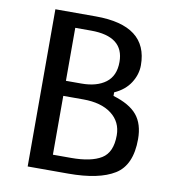

<svg xmlns="http://www.w3.org/2000/svg" viewBox="-79 -771 770 842"><g transform="rotate(10 305.5 -350.0)"><path d="M281 0H100V-700H280Q512 -700 512 -523Q512 -482 488 -444.5Q464 -407 417 -386V-370Q491 -348 523.5 -308.5Q556 -269 556 -202Q556 -86 486.5 -43Q417 0 281 0ZM289 -332H200V-70H281Q370 -70 415.5 -98Q461 -126 461 -202Q461 -262 415 -297Q369 -332 289 -332ZM417 -521Q417 -635 270 -635H200V-399H269Q337 -399 377 -429Q417 -459 417 -521Z"/></g></svg>

Font: Voces
Style: Regular
Weight: 400
Designer: Ana Paula Megda, Pablo Ugerman
Foundry: Ana Paula Megda, Pablo Ugerman
Version: Version 1.003